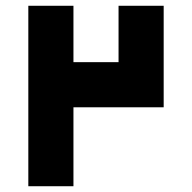

<svg xmlns="http://www.w3.org/2000/svg" viewBox="-20 -645 665 665"><path d="M546.9 -273.4H234.4V0H78.1V-625H234.4V-429.7H390.6V-625H546.9Z"/></svg>

Font: Sorena-Fanum Normal
Style: Regular
Weight: 400
Designer: Mohammad Darvishi
Version: Version 1.000;March 20, 2024;FontCreator 15.0.0.2958 64-bit